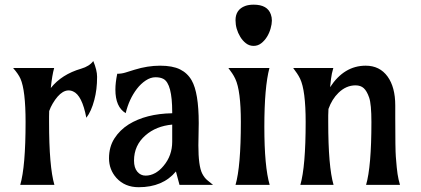

<svg xmlns="http://www.w3.org/2000/svg" viewBox="-20 -780 1777 810"><path d="M65.4 0Q87.9 -77.1 87.9 -265.1Q87.9 -398.9 66.4 -447.8Q57.6 -467.8 35.2 -493.2H208.5Q199.7 -462.4 194.3 -408.7Q240.2 -466.3 322.3 -490.2Q357.4 -500.5 373.5 -522.5Q389.6 -483.9 389.6 -456.1Q389.6 -428.2 386.7 -404.5Q383.8 -380.9 377.9 -358.4Q365.2 -310.1 344.2 -283.2Q326.2 -378.4 288.1 -394.5Q244.1 -413.6 202.1 -342.8Q193.4 -328.1 187.5 -311.5Q187 -300.3 187 -288.6Q187 -276.9 187 -265.1Q187 -77.1 209.5 0Z M818.4 -260.7 816.9 -167Q816.9 -79.6 833 -47.9Q842.8 -28.8 856 -18.6L878.9 0H737.3L722.2 -56.6Q667 9.8 564.9 9.8Q506.8 9.8 471.2 -29.3Q439.9 -64.5 439.9 -112.3Q439.9 -160.2 462.6 -195.8Q485.4 -231.4 522.5 -254.9Q595.7 -300.3 706.5 -302.2V-307.6Q706.5 -426.3 669.9 -446.8Q656.7 -454.1 636 -454.1Q615.2 -454.1 594.7 -440.4Q574.2 -426.8 557.6 -405.3Q524.4 -361.8 510.3 -302.7Q466.8 -328.6 466.8 -401.9Q466.8 -431.6 474.6 -468.8Q493.2 -468.8 509.8 -474.1L547.4 -485.8Q602.5 -502.9 655.3 -502.9Q708 -502.9 739.5 -487.3Q771 -471.7 788.6 -440.9Q818.4 -388.7 818.4 -260.7ZM669.9 -80.1Q706.5 -123.5 706.5 -182.1V-254.4Q638.2 -248 593.8 -209Q545.4 -167 545.4 -102.5Q545.4 -72.3 559.3 -55.7Q573.2 -39.1 594.2 -39.1Q615.2 -39.1 634.8 -50Q654.3 -61 669.9 -80.1Z M993.7 -624.5Q973.6 -657.7 973.6 -694.8Q973.6 -739.7 1014.6 -754.9Q1029.3 -760.3 1050.3 -760.3Q1108.4 -760.3 1122.6 -719.2Q1127 -707.5 1127 -693.1Q1127 -678.7 1121.6 -659.7Q1116.2 -640.6 1106.2 -624.5Q1096.2 -608.4 1082 -597.4Q1067.9 -586.4 1049.8 -586.4Q1031.7 -586.4 1017.6 -597.4Q1003.4 -608.4 993.7 -624.5ZM973.6 0Q996.1 -77.1 996.1 -265.1Q996.1 -397.5 972.7 -447.3Q966.8 -460 959.5 -470.7L943.4 -493.2H1116.7Q1095.2 -412.6 1095.2 -244.9Q1095.2 -77.1 1117.7 0Z M1247.1 0Q1269.5 -77.1 1269.5 -265.1Q1269.5 -398.9 1246.1 -447.8Q1240.2 -460 1232.9 -470.7L1216.8 -493.2H1386.2Q1378.9 -468.8 1376.5 -447.3L1372.6 -412.1Q1431.6 -502.9 1522.9 -502.9Q1582 -502.9 1615.2 -457Q1647.5 -412.1 1647.5 -335.4V-283.2Q1647.5 -148.9 1649.9 -119.1Q1652.3 -89.4 1653.8 -73.7Q1655.3 -58.1 1657.2 -45.9Q1660.6 -22.9 1667.5 0H1524.4Q1546.9 -77.1 1546.9 -265.1Q1546.9 -340.3 1537.4 -368.2Q1527.8 -396 1514.6 -408Q1501.5 -419.9 1480 -419.9Q1440.4 -419.9 1408.2 -388.7Q1380.4 -361.8 1365.7 -320.3Q1364.7 -307.1 1364.7 -293V-265.1Q1364.7 -77.1 1387.2 0Z"/></svg>

Font: Amarante
Style: Regular
Weight: 400
Designer: Karolina Lach
Foundry: Sorkin Type Co.
Version: Version 1.001